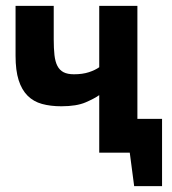

<svg xmlns="http://www.w3.org/2000/svg" viewBox="-20 -520 586 654"><path d="M163 -500V-386Q163 -355 165.5 -332.5Q168 -310 175.5 -295.5Q183 -281 196.5 -274Q210 -267 232 -267Q261 -267 282.5 -274Q304 -281 318 -291V-500H448V-115H532V114H437L422 0H318V-196Q303 -185 272 -171.5Q241 -158 189 -158Q152 -158 123 -166Q94 -174 74 -194Q54 -214 43.5 -247Q33 -280 33 -330V-500Z"/></svg>

Font: PTSans
Style: Bold
Weight: 700
Designer: A.Korolkova, O.Umpeleva, V.Yefimov
Foundry: ParaType Ltd
Version: Version 2.003W OFL